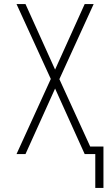

<svg xmlns="http://www.w3.org/2000/svg" viewBox="-20 -755 540 941"><path d="M447 166V0H395L250 -321L105 0H61L229 -368L61 -735H105L250 -414L395 -735H439L271 -367L422 -37H487V166Z"/></svg>

Font: Iosevka Extralight
Style: Regular
Weight: 200
Monospace: yes
Designer: Belleve Invis
Foundry: Belleve Invis
Version: Version 32.0.1; ttfautohint (v1.8.4)